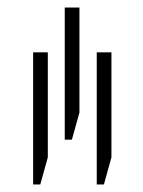

<svg xmlns="http://www.w3.org/2000/svg" viewBox="-20 -725 379 510"><path d="M152 -354H171L191 -426V-705H152ZM68 -235H87L107 -307V-586H68ZM237 -235H256L276 -307V-586H237Z"/></svg>

Font: Noto Sans Hebrew Condensed ExtraLight
Style: Regular
Weight: 200
Width: 3
Designer: Monotype Design Team
Foundry: Monotype Imaging Inc.
Version: Version 2.004